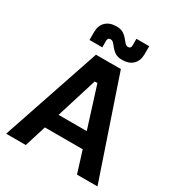

<svg xmlns="http://www.w3.org/2000/svg" viewBox="-208 -1035 1082 1169"><g transform="rotate(30 333.0 -451.0)"><path d="M245 -690H420L654 0H510L463 -151H197L150 0H12ZM429 -259 339 -545H320L231 -259ZM311 -790Q300 -804 293 -810Q286 -816 277 -816Q256 -816 256 -794V-748H166V-802Q166 -849 193 -875.5Q220 -902 268 -902Q300 -902 318.5 -889.5Q337 -877 355 -854Q366 -840 373 -834Q380 -828 389 -828Q410 -828 410 -851V-897H500V-842Q500 -795 473 -768.5Q446 -742 398 -742Q366 -742 347.5 -754.5Q329 -767 311 -790Z"/></g></svg>

Font: Mozilla Text BETA
Style: Bold
Weight: 700
Designer: Studio DRAMA
Foundry: Studio DRAMA
Version: Version 0.100